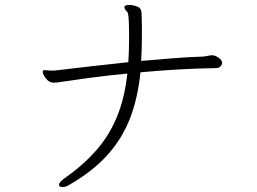

<svg xmlns="http://www.w3.org/2000/svg" viewBox="-20 -726 1040 778"><path d="M842 -502Q853 -501 864.5 -493Q876 -485 879 -477Q880 -475 880 -471Q880 -464 873.5 -457Q867 -450 855 -450Q780 -449 702 -444.5Q624 -440 549 -433Q539 -330 507 -247Q475 -164 415 -97.5Q355 -31 259 24Q246 32 233 32Q227 32 222 29Q219 26 219 23Q219 13 238 -1Q314 -54 367.5 -114Q421 -174 453 -250.5Q485 -327 496 -428Q414 -420 343 -410.5Q272 -401 220 -393Q214 -392 209 -391.5Q204 -391 199 -391Q183 -391 173 -400.5Q163 -410 158 -420Q153 -430 153 -433Q153 -440 157 -441Q158 -442 161 -442Q164 -442 170.5 -441Q177 -440 188 -440Q193 -440 198 -440Q203 -440 209 -441Q276 -449 350 -457.5Q424 -466 500 -474Q503 -518 503 -566Q503 -571 503 -587Q503 -603 502.5 -623Q502 -643 500.5 -658.5Q499 -674 496 -677Q492 -681 488 -686.5Q484 -692 484 -697V-699Q487 -706 503 -706Q518 -706 531 -701Q545 -697 549.5 -689Q554 -681 554 -661Q555 -641 555 -621Q555 -601 555 -582Q555 -529 552 -479Q617 -485 681.5 -490Q746 -495 807 -497Q815 -498 823 -500Q831 -502 839 -502Z"/></svg>

Font: Moon Stars Kai HW Light
Style: Regular
Weight: 300
Designer: GuiWonder
Version: Version 1.101